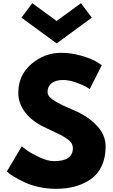

<svg xmlns="http://www.w3.org/2000/svg" viewBox="-20 -1172 712 1207"><path d="M183 -1152 336 -1040 489 -1152 557 -1061 336 -899 115 -1061ZM364 -840Q431 -840 495 -820.5Q559 -801 590 -782L620 -762L544 -612Q535 -618 519 -627.5Q503 -637 459 -653Q415 -669 377 -669Q330 -669 304.5 -649Q279 -629 279 -595Q279 -578 291 -563.5Q303 -549 332 -532.5Q361 -516 383 -506Q405 -496 451 -476Q531 -442 587.5 -383.5Q644 -325 644 -251Q644 -180 618.5 -127Q593 -74 548.5 -44Q504 -14 450 0.5Q396 15 333 15Q279 15 227 4Q175 -7 140 -23.5Q105 -40 77 -56Q49 -72 36 -83L23 -94L117 -252Q129 -242 150 -226.5Q171 -211 224.5 -185Q278 -159 319 -159Q438 -159 438 -240Q438 -257 429.5 -271.5Q421 -286 399.5 -300.5Q378 -315 361.5 -323.5Q345 -332 307.5 -349.5Q270 -367 252 -376Q177 -413 136 -468.5Q95 -524 95 -588Q95 -699 177 -769.5Q259 -840 364 -840Z"/></svg>

Font: Hussar
Style: BoldWeb
Weight: 700
Foundry: Cannot Into Space Fonts
Version: Version 2.00